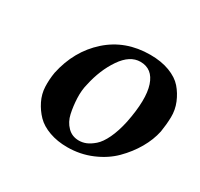

<svg xmlns="http://www.w3.org/2000/svg" viewBox="-105 -575 747 716"><g transform="rotate(30 268.5 -217.0)"><path d="M335.4 -402.8Q290.5 -402.8 255.1 -351.1Q219.7 -299.3 204.6 -229Q197.3 -201.2 198.7 -167.2Q200.2 -133.3 206.8 -103.3Q213.4 -73.2 233.2 -53.2Q252.9 -33.2 282.2 -33.2Q297.9 -33.2 313 -39.3Q328.1 -45.4 345.7 -60.5Q363.3 -75.7 378.4 -107.4Q393.6 -139.2 403.3 -184.1Q424.8 -291.5 406.2 -347.2Q387.7 -402.8 335.4 -402.8ZM78.1 -207Q100.6 -312.5 174.3 -378.2Q248 -443.8 354.5 -443.8Q401.9 -443.8 437.7 -430.2Q473.6 -416.5 493.4 -393.8Q513.2 -371.1 525.4 -341.6Q537.6 -312 536.9 -280Q536.1 -248 530.8 -215.8Q522.5 -176.3 500.2 -137.7Q478 -99.1 444.3 -65.4Q410.6 -31.7 361.6 -11Q312.5 9.8 256.8 9.8Q214.4 9.8 179.7 -2.7Q145 -15.1 124 -36.6Q103 -58.1 89.1 -86.2Q75.2 -114.3 74 -145Q72.8 -175.8 78.1 -207Z"/></g></svg>

Font: Linux Libertine Slanted
Style: Semibold Slanted
Weight: 600
Designer: Philipp H. Poll
Foundry: Philipp H. Poll
Version: Version 5.1.1